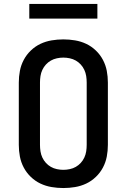

<svg xmlns="http://www.w3.org/2000/svg" viewBox="-20 -942 640 970"><path d="M300 8Q270 8 240.5 3Q211 -2 184.5 -14.5Q158 -27 136 -48Q114 -69 100 -95.5Q86 -122 80.5 -151Q75 -180 75 -210V-525Q75 -555 80.5 -584Q86 -613 100 -639.5Q114 -666 136 -687Q158 -708 184.5 -720.5Q211 -733 240.5 -738Q270 -743 300 -743Q330 -743 359.5 -738Q389 -733 415.5 -720.5Q442 -708 464 -687Q486 -666 500 -639.5Q514 -613 519.5 -584Q525 -555 525 -525V-210Q525 -180 519.5 -151Q514 -122 500 -95.5Q486 -69 464 -48Q442 -27 415.5 -14.5Q389 -2 359.5 3Q330 8 300 8ZM300 -84Q316 -84 332.5 -87.5Q349 -91 363 -99Q377 -107 388 -119Q399 -131 406 -146Q413 -161 415.5 -177.5Q418 -194 418 -210V-525Q418 -541 415.5 -557.5Q413 -574 406 -589Q399 -604 388 -616Q377 -628 363 -636Q349 -644 332.5 -647.5Q316 -651 300 -651Q284 -651 267.5 -647.5Q251 -644 237 -636Q223 -628 212 -616Q201 -604 194 -589Q187 -574 184.5 -557.5Q182 -541 182 -525V-210Q182 -194 184.5 -177.5Q187 -161 194 -146Q201 -131 212 -119Q223 -107 237 -99Q251 -91 267.5 -87.5Q284 -84 300 -84ZM128 -848V-922H472V-848Z"/></svg>

Font: Iosevka Aile Semibold
Style: Regular
Weight: 600
Designer: Belleve Invis
Foundry: Belleve Invis
Version: Version 31.1.0; ttfautohint (v1.8.4)